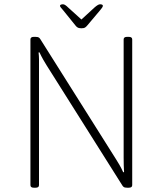

<svg xmlns="http://www.w3.org/2000/svg" viewBox="-20 -874 759 896"><path d="M138 2Q130 2 126 -1Q122 -4 122 -10V-690Q122 -696 126 -699Q130 -702 138 -702H146Q152 -702 156 -701Q160 -700 163 -697.5Q166 -695 169 -690L522 -130Q529 -119 537.5 -104.5Q546 -90 555 -70L559 -71Q558 -88 557.5 -102.5Q557 -117 557 -138V-690Q557 -696 561 -699Q565 -702 573 -702H581Q589 -702 593 -699Q597 -696 597 -690V-10Q597 -4 593 -1Q589 2 581 2H573Q567 2 563 1Q559 0 556 -2.5Q553 -5 550 -10L197 -570Q190 -581 181.5 -596Q173 -611 164 -630L160 -629Q162 -612 162 -597.5Q162 -583 162 -561V-10Q162 -4 158 -1Q154 2 146 2ZM447 -854Q452 -854 456 -852.5Q460 -851 460 -847Q460 -843 456 -837.5Q452 -832 447 -826L388 -756Q383 -750 379 -747Q375 -744 370.5 -743Q366 -742 360 -742Q354 -742 349.5 -743Q345 -744 341 -746.5Q337 -749 333 -754L274 -827Q270 -832 265 -837.5Q260 -843 260 -847Q260 -851 264.5 -852.5Q269 -854 274 -854Q279 -854 285 -850Q291 -846 298 -839L360 -783L421 -839Q429 -846 435.5 -850Q442 -854 447 -854Z"/></svg>

Font: Asap Thin
Style: Regular
Weight: 250
Designer: Pablo Cosgaya
Foundry: Omnibus-Type
Version: Version 3.001